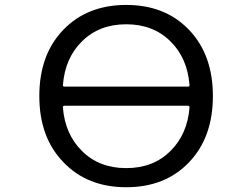

<svg xmlns="http://www.w3.org/2000/svg" viewBox="-20 -785 1040 794"><path d="M240.2 -433.6Q239.3 -426.8 247.1 -426.8H756.8Q764.6 -426.8 763.7 -433.6Q754.9 -544.9 685.5 -613.3Q614.3 -684.6 502 -684.6Q389.6 -684.6 318.4 -613.3Q249 -544.9 240.2 -433.6ZM247.1 -347.7Q239.3 -347.7 240.2 -339.8Q249 -230.5 318.4 -161.1Q389.6 -89.8 502 -89.8Q614.3 -89.8 685.5 -161.1Q754.9 -230.5 763.7 -339.8Q764.6 -347.7 756.8 -347.7ZM242.2 -114.3Q142.6 -216.8 142.6 -387.7Q142.6 -558.6 241.7 -661.6Q340.8 -764.6 502 -764.6Q663.1 -764.6 761.7 -661.6Q860.4 -558.6 860.4 -387.7Q860.4 -216.8 761.7 -113.8Q663.1 -10.7 502 -10.7Q340.8 -10.7 242.2 -114.3Z"/></svg>

Font: Rounded Mgen+ 2m regular
Style: Regular
Weight: 400
Designer: [Source Han Sans]
Ryoko NISHIZUKA  (kana & ideographs); Paul D. Hunt (Latin, Greek & Cyrillic); Wenlong ZHANG  (bopomofo
Version: Version 1.059.20150602